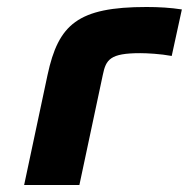

<svg xmlns="http://www.w3.org/2000/svg" viewBox="-20 -529 540 549"><path d="M381 -377C400 -377 439 -375 471 -369L500 -502C468 -507 434 -509 399 -509C202 -509 147 -459 116 -315L49 0H207L274 -315C283 -359 295 -377 381 -377Z"/></svg>

Font: LT Wave Text Black Italic
Style: Regular
Weight: 900
Designer: Daniel Lyons
Version: Version 2.5 (Glyphs App)